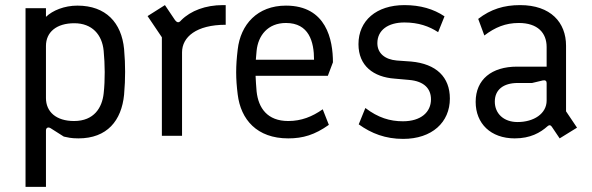

<svg xmlns="http://www.w3.org/2000/svg" viewBox="-20 -532 2318 752"><path d="M80 200H160V-21C160 -31 168 -36 178 -30L230 3C245 6 257 10 287 10C400 10 456 -60 466 -161C469 -195 470 -223 470 -251C470 -279 469 -306 466 -340C456 -443 395 -510 283 -510C232 -510 186 -491 160 -466V-500H80ZM270 -58C200 -58 160 -94 160 -148V-352C160 -406 201 -441 271 -441C341 -441 380 -396 386 -333C391 -280 392 -220 386 -166C380 -111 349 -58 270 -58Z M614 0H693V-327C693 -387 749 -435 864 -435V-512H853C785 -512 727 -490 690 -453C681 -442 674 -442 665 -454L626 -512L558 -469L614 -386Z M1109 10C1167 10 1213 -4 1268 -43L1244 -104C1203 -75 1160 -58 1109 -58C1027 -58 992 -109 985 -174C983 -195 982 -216 981 -235H1264L1284 -288C1284 -375 1259 -510 1100 -510C988 -510 922 -436 911 -338C907 -305 905 -277 905 -249C905 -221 907 -194 911 -162C923 -64 986 10 1109 10ZM982 -298 985 -333C991 -393 1029 -442 1100 -442C1190 -442 1210 -369 1210 -298Z M1559 12C1672 12 1742 -53 1742 -146C1742 -230 1689 -282 1590 -291L1534 -295C1488 -299 1458 -323 1458 -363C1458 -414 1500 -444 1564 -444C1619 -444 1661 -429 1696 -406L1721 -468C1678 -497 1626 -512 1564 -512C1454 -512 1384 -451 1384 -359C1384 -274 1443 -230 1526 -224L1582 -219C1642 -214 1668 -184 1668 -143C1668 -93 1629 -57 1558 -57C1507 -57 1461 -71 1411 -109L1385 -45C1435 -9 1490 12 1559 12Z M2141 -36 2172 10 2240 -32 2197 -96V-353C2197 -444 2137 -512 2017 -512C1954 -512 1902 -496 1853 -458L1877 -393C1919 -425 1960 -442 2012 -442C2086 -442 2121 -403 2121 -348V-271H2005C1906 -271 1843 -221 1843 -133C1843 -48 1902 10 1996 10C2057 10 2096 -12 2125 -38C2131 -43 2136 -43 2141 -36ZM2007 -54C1953 -54 1918 -87 1918 -134C1918 -181 1952 -207 2008 -207H2064L2106 -217C2116 -219 2121 -215 2121 -207V-138C2121 -87 2071 -54 2007 -54Z"/></svg>

Font: Finlandica
Style: Regular
Weight: 400
Designer: Niklas Ekholm, Juho Hiilivirta, Jaakko Suomalainen
Foundry: Helsinki Type Studio
Version: Version 2.000;Glyphs 3.2 (3202)